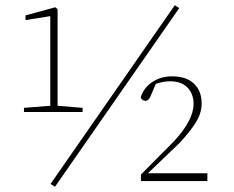

<svg xmlns="http://www.w3.org/2000/svg" viewBox="-20 -695 900 737"><path d="M297 -265H72V-281L173 -289V-633L78 -618V-636L192 -667L201 -660V-289L297 -281ZM651 -675 668 -664 191 22 174 11ZM548 -30H776V0H521V-25L648 -153Q723 -234 723 -296Q723 -335 699.5 -359Q676 -383 633 -383Q607 -383 578 -373L561 -333Q552 -308 539 -308Q526 -308 520 -321Q532 -359 565 -380.5Q598 -402 640 -402Q695 -402 724.5 -374Q754 -346 754 -298Q754 -263 734.5 -229.5Q715 -196 670 -147Z"/></svg>

Font: TypoPRO Source Serif Pro
Style: Regular
Weight: 200
Designer: Frank Grießhammer
Foundry: Adobe Systems Incorporated
Version: Version 1.017;PS (version unavailable);hotconv 1.0.79;makeot